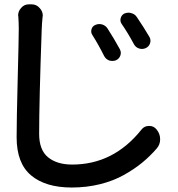

<svg xmlns="http://www.w3.org/2000/svg" viewBox="-20 -796 809 874"><path d="M400.4 -636.7Q392.6 -648.4 396.5 -662.6Q400.4 -676.8 414.1 -682.6Q422.9 -686.5 431.6 -686.5Q438.5 -686.5 445.3 -684.6Q460.9 -679.7 469.7 -666Q501 -617.2 525.4 -572.3Q533.2 -557.6 527.8 -543Q522.5 -528.3 507.8 -521.5Q500 -518.6 492.2 -518.6Q484.4 -518.6 477.5 -520.5Q461.9 -526.4 454.1 -541Q427.7 -593.8 400.4 -636.7ZM534.2 -686.5Q525.4 -699.2 529.3 -713.4Q533.2 -727.5 545.9 -734.4Q555.7 -738.3 565.4 -738.3Q571.3 -738.3 577.1 -736.3Q593.8 -732.4 602.5 -718.8Q633.8 -672.9 660.2 -627.9Q668 -614.3 663.1 -599.1Q658.2 -584 643.6 -577.1Q628.9 -570.3 613.3 -575.2Q597.7 -580.1 589.8 -594.7Q562.5 -645.5 534.2 -686.5ZM63.5 -719.7Q62.5 -722.7 62.5 -725.6Q62.5 -745.1 76.2 -759.8Q89.8 -776.4 112.3 -776.4H123Q146.5 -776.4 161.1 -758.8Q174.8 -744.1 174.8 -724.6Q174.8 -721.7 173.8 -718.8Q170.9 -689.5 169.9 -663.1Q158.2 -333 158.2 -186.5Q158.2 -113.3 198.7 -80.1Q239.3 -46.9 308.6 -46.9Q497.1 -46.9 624 -206.1Q636.7 -222.7 658.2 -222.7Q659.2 -222.7 660.2 -222.7Q679.7 -222.7 692.4 -207Q709 -187.5 709 -162.1Q709 -137.7 693.4 -120.1Q663.1 -85 627.4 -55.7Q591.8 -26.4 543.9 0.5Q496.1 27.3 435.1 42.5Q374 57.6 306.6 57.6Q187.5 57.6 121.6 2.4Q55.7 -52.7 55.7 -170.9Q55.7 -247.1 60.5 -434.1Q65.4 -621.1 65.4 -663.1Q65.4 -692.4 63.5 -719.7Z"/></svg>

Font: Gen Jyuu Gothic P Medium
Style: Regular
Weight: 500
Designer: [Source Han Sans]
Ryoko NISHIZUKA  (kana & ideographs); Paul D. Hunt (Latin, Greek & Cyrillic); Wenlong ZHANG  (bopomofo
Version: Version 1.002.20150607